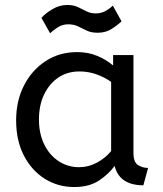

<svg xmlns="http://www.w3.org/2000/svg" viewBox="-20 -742 657 774"><path d="M279 12Q214 12 161 -21Q108 -54 76.5 -114.5Q45 -175 45 -257Q45 -335 76.5 -397Q108 -459 163.5 -495.5Q219 -532 291 -532Q336 -532 372.5 -516.5Q409 -501 436 -478V-520H518V-126Q518 -88 536.5 -76.5Q555 -65 577 -65L558 5Q462 5 442 -73Q419 -41 379.5 -14.5Q340 12 279 12ZM299 -68Q337 -68 371 -86.5Q405 -105 428 -133V-412Q401 -431 368.5 -442.5Q336 -454 300 -454Q252 -454 215.5 -429.5Q179 -405 158 -361.5Q137 -318 137 -260Q137 -204 158 -160.5Q179 -117 216 -92.5Q253 -68 299 -68ZM182 -608 147 -670Q165 -690 193 -706Q221 -722 251 -722Q276 -722 294 -713.5Q312 -705 328.5 -696.5Q345 -688 366 -688Q388 -688 405 -697.5Q422 -707 435 -719L470 -656Q452 -639 428.5 -624.5Q405 -610 374 -610Q348 -610 330 -618.5Q312 -627 295 -635.5Q278 -644 255 -644Q233 -644 215 -633Q197 -622 182 -608Z"/></svg>

Font: ABeeZee
Style: Regular
Weight: 400
Designer: Anja Meiners
Foundry: Anja Meiners
Version: Version 1.003; ttfautohint (v1.8.3)